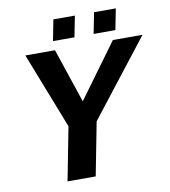

<svg xmlns="http://www.w3.org/2000/svg" viewBox="-89 -888 852 963"><g transform="rotate(-10 337.5 -406.0)"><path d="M320.3 0H176.8L229.5 -271.5L78.1 -658.7H229L321.8 -382.3L523.9 -658.7H674.8L373 -271.5ZM434.1 -705.6 455.1 -812.5H565.9L544.9 -705.6ZM227.1 -705.6 248 -812.5H357.4L336.4 -705.6Z"/></g></svg>

Font: Liberation Mono
Style: Bold Italic
Weight: 700
Italic angle: -12°
Monospace: yes
Designer: Steve Matteson
Foundry: Ascender Corporation
Version: Version 2.1.5